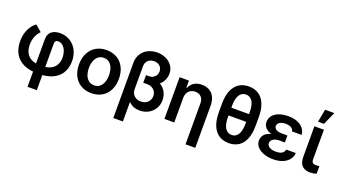

<svg xmlns="http://www.w3.org/2000/svg" viewBox="-71 -1428 4068 2295"><g transform="rotate(20 1963.0 -280.5)"><path d="M472.7 -537.1Q543 -537.1 599.1 -503.2Q655.3 -469.2 687 -408.2Q718.8 -347.2 718.8 -269.5Q718.8 -197.8 690.9 -138.9Q663.1 -80.1 601.1 -40.8Q539.1 -1.5 441.4 7.3V199.2H323.2V6.3Q228 -3.9 167.7 -44.9Q107.4 -85.9 80.6 -147.5Q53.7 -209 53.7 -284.2Q53.7 -367.2 84 -433.1Q114.3 -499 167 -537.1L248 -467.8Q212.9 -432.6 194.6 -387.5Q176.3 -342.3 175.8 -284.2Q175.8 -211.4 210.7 -161.6Q245.6 -111.8 323.2 -97.2V-405.3Q323.2 -469.7 362.5 -503.4Q401.9 -537.1 472.7 -537.1ZM597.7 -269.5Q596.7 -316.9 582 -355.2Q567.4 -393.6 540.8 -415.5Q514.2 -437.5 479.5 -437.5Q460.9 -437.5 451.2 -425Q441.4 -412.6 441.4 -392.6V-95.7Q521 -107.9 559.3 -154.8Q597.7 -201.7 597.7 -269.5Z M809.6 -262.7Q809.6 -344.7 840.8 -406.7Q872.1 -468.8 929.7 -502.9Q987.3 -537.1 1063.5 -537.1Q1140.1 -537.1 1197.8 -502.9Q1255.4 -468.8 1286.4 -406.7Q1317.4 -344.7 1317.4 -262.7Q1317.4 -181.2 1286.1 -119.1Q1254.9 -57.1 1197.5 -23.2Q1140.1 10.7 1063.5 10.7Q987.3 10.7 929.7 -23.4Q872.1 -57.6 840.8 -119.4Q809.6 -181.2 809.6 -262.7ZM1191.4 -263.7Q1191.4 -313 1177 -352.8Q1162.6 -392.6 1134 -415.5Q1105.5 -438.5 1064.5 -438.5Q1022.5 -438.5 993.4 -415.5Q964.4 -392.6 950 -353Q935.5 -313.5 935.5 -263.7Q935.5 -213.9 950 -174.3Q964.4 -134.8 993.4 -111.8Q1022.5 -88.9 1064.5 -88.9Q1105.5 -88.9 1134 -111.8Q1162.6 -134.8 1177 -174.3Q1191.4 -213.9 1191.4 -263.7Z M1864.3 -528.3Q1864.3 -486.8 1846.7 -447.5Q1829.1 -408.2 1795.9 -379.9Q1843.8 -352.5 1869.1 -305.2Q1894.5 -257.8 1894.5 -202.1Q1894.5 -142.1 1866.2 -94.2Q1837.9 -46.4 1788.3 -19.3Q1738.8 7.8 1677.7 7.8Q1592.3 7.8 1541 -45.9L1536.1 -43.9V199.2H1414.1V-508.8Q1414.6 -569.8 1444.6 -617.2Q1474.6 -664.6 1526.6 -690.7Q1578.6 -716.8 1642.6 -716.8Q1704.6 -716.8 1755.4 -692.4Q1806.2 -668 1835.2 -624.8Q1864.3 -581.5 1864.3 -528.3ZM1654.3 -98.6Q1690.4 -98.6 1717.8 -113.8Q1745.1 -128.9 1759.8 -154.5Q1774.4 -180.2 1774.4 -210.9Q1774.4 -241.7 1759.5 -266.4Q1744.6 -291 1718.5 -305.2Q1692.4 -319.3 1660.2 -319.3H1606.4V-416H1640.6Q1674.8 -416 1698.2 -430.2Q1721.7 -444.3 1732.9 -466.6Q1744.1 -488.8 1744.1 -512.7Q1744.1 -539.6 1731.2 -561Q1718.3 -582.5 1695.1 -594.5Q1671.9 -606.4 1642.6 -606.4Q1612.3 -606.4 1588.1 -594Q1564 -581.5 1550 -558.1Q1536.1 -534.7 1536.1 -502.9V-211.9Q1536.1 -180.7 1550.3 -154.8Q1564.5 -128.9 1591.3 -113.8Q1618.2 -98.6 1654.3 -98.6Z M2117.2 0H1992.2V-530.3H2111.3V-440.4H2118.2Q2136.7 -486.3 2177 -511.7Q2217.3 -537.1 2275.4 -537.1Q2330.6 -537.1 2371.6 -513.7Q2412.6 -490.2 2434.8 -445.3Q2457 -400.4 2457 -337.9V199.2H2333V-318.4Q2333 -372.1 2305.7 -401.9Q2278.3 -431.6 2229.5 -431.6Q2196.8 -431.6 2171.1 -417.2Q2145.5 -402.8 2131.3 -375.5Q2117.2 -348.1 2117.2 -310.5Z M2811.5 9.8Q2740.2 9.8 2687.5 -23.7Q2634.8 -57.1 2605.5 -125.7Q2576.2 -194.3 2576.2 -296.9V-405.3Q2576.2 -506.8 2605.2 -575Q2634.3 -643.1 2686.8 -676.5Q2739.3 -710 2810.5 -710Q2881.8 -710 2934.3 -676.8Q2986.8 -643.6 3015.9 -575.4Q3044.9 -507.3 3044.9 -405.3V-296.9Q3044.9 -194.3 3016.1 -125.7Q2987.3 -57.1 2935.1 -23.7Q2882.8 9.8 2811.5 9.8ZM2810.5 -607.4Q2756.8 -607.4 2727.3 -560.8Q2697.8 -514.2 2698.2 -424.8V-399.4H2922.9V-424.8Q2922.4 -516.1 2892.6 -561.8Q2862.8 -607.4 2810.5 -607.4ZM2811.5 -93.8Q2863.8 -93.8 2893.1 -139.9Q2922.4 -186 2922.9 -279.3V-300.8H2698.2V-279.3Q2697.8 -188.5 2727.8 -141.1Q2757.8 -93.8 2811.5 -93.8Z M3254.9 -267.1Q3201.7 -282.2 3176.3 -313.7Q3150.9 -345.2 3150.4 -382.8Q3150.9 -431.2 3179.4 -466.1Q3208 -501 3259 -519Q3310.1 -537.1 3377 -537.1Q3439 -537.1 3487.8 -518.6Q3536.6 -500 3565.7 -464.6Q3594.7 -429.2 3598.6 -380.9H3476.6Q3471.7 -410.2 3444.1 -425.8Q3416.5 -441.4 3372.1 -441.4Q3341.3 -441.4 3318.6 -432.6Q3295.9 -423.8 3283.9 -409.2Q3272 -394.5 3271.5 -376Q3272.5 -348.1 3297.9 -332.3Q3323.2 -316.4 3370.1 -316.4H3441.4V-227.5H3370.1Q3340.8 -227.5 3316.4 -218.8Q3292 -210 3277.8 -193.6Q3263.7 -177.2 3263.7 -155.3Q3263.7 -135.7 3276.9 -120.1Q3290 -104.5 3315.2 -95.7Q3340.3 -86.9 3374 -86.9Q3425.3 -86.9 3452.4 -103.3Q3479.5 -119.6 3486.3 -153.3H3607.4Q3604 -102.5 3573 -65.7Q3542 -28.8 3491 -9.5Q3439.9 9.8 3377.9 9.8Q3311 9.8 3257.3 -9.3Q3203.6 -28.3 3172.6 -63.5Q3141.6 -98.6 3141.6 -144.5Q3141.6 -187 3168.9 -219.7Q3196.3 -252.4 3254.9 -267.1Z M3828.1 -530.3 3827.1 -154.3Q3827.1 -123 3842 -110.8Q3856.9 -98.6 3884.8 -98.6Q3901.4 -98.6 3925.8 -103.5V-5.9Q3887.7 6.8 3844.7 6.8Q3779.3 6.8 3743.2 -29.1Q3707 -64.9 3707 -142.6V-530.3ZM3759.8 -759.8H3877L3804.7 -596.7H3728.5Z"/></g></svg>

Font: Pretendard JP SemiBold
Style: Regular
Weight: 600
Designer: Base glyphs from Inter by Rasmus Andersson; Hangeul glyphs from Noto Sans CJK(Source Han Sans) by Jang Soo-young and Kan
Foundry: Kil Hyung-jin
Version: Version 1.309